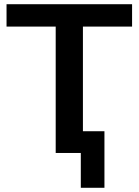

<svg xmlns="http://www.w3.org/2000/svg" viewBox="-20 -725 659 910"><path d="M363 165V0H244V-599H11V-705H606V-599H373V-103H475V165Z"/></svg>

Font: MulishBold
Style: Bold
Weight: 700
Designer: Vernon Adams
Foundry: Vernon Adams
Version: Version 3.602; ttfautohint (v1.8.3)